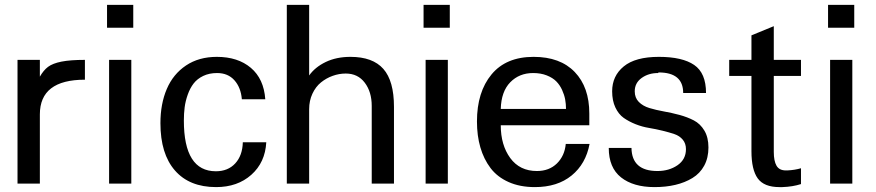

<svg xmlns="http://www.w3.org/2000/svg" viewBox="-20 -742 3542 776"><path d="M323.2 -419.9Q141.1 -419.9 141.1 -279.8V0H50.8V-500H141.1V-432.1Q155.8 -458 174.3 -471.9Q192.9 -485.8 228.3 -492.9Q263.7 -500 323.2 -500Z M510.7 0H420.9V-500H510.7ZM518.6 -629.9H412.6V-722.2H518.6Z M1052.2 -340.8H957.5Q953.6 -388.2 927.5 -417.5Q901.4 -446.8 857.4 -446.8Q825.7 -446.8 801.3 -435.1Q776.9 -423.3 762.5 -404.5Q748 -385.7 738.8 -359.6Q729.5 -333.5 726.3 -308.3Q723.1 -283.2 723.1 -254.9Q723.1 -49.8 852.5 -49.8Q901.4 -49.8 930.7 -81.5Q960 -113.3 961.4 -167H1056.2Q1051.8 -85.4 995.8 -35.6Q939.9 14.2 853.5 14.2Q745.6 14.2 687 -53Q628.4 -120.1 628.4 -244.1Q628.4 -322.3 654.1 -382.3Q679.7 -442.4 731.7 -477.3Q783.7 -512.2 856.4 -512.2Q941.4 -512.2 993.9 -467.8Q1046.4 -423.3 1052.2 -340.8Z M1396.5 -512.2Q1486.3 -512.2 1529.3 -463.6Q1572.3 -415 1572.3 -310.1V0H1482.4V-314Q1482.4 -370.6 1454.3 -407.7Q1426.3 -444.8 1377.4 -444.8Q1350.6 -444.8 1324.7 -435.5Q1298.8 -426.3 1277.3 -408.9Q1255.9 -391.6 1242.7 -363.3Q1229.5 -335 1229.5 -300.8V0H1139.2V-722.2H1229.5V-437Q1253.4 -470.7 1296.6 -491.5Q1339.8 -512.2 1396.5 -512.2Z M1790 0H1700.2V-500H1790ZM1797.9 -629.9H1691.9V-722.2H1797.9Z M2003.9 -235.8Q2003.9 -155.8 2042.2 -103.3Q2080.6 -50.8 2149.9 -50.8Q2199.7 -50.8 2231 -81.5Q2262.2 -112.3 2266.6 -160.2H2362.8Q2347.7 -79.6 2290.3 -32.7Q2232.9 14.2 2141.6 14.2Q2081.5 14.2 2035.9 -6.1Q1990.2 -26.4 1962.6 -62.7Q1935.1 -99.1 1921.4 -146.5Q1907.7 -193.8 1907.7 -251Q1907.7 -370.1 1966.6 -441.2Q2025.4 -512.2 2136.7 -512.2Q2244.1 -512.2 2303 -450.9Q2361.8 -389.6 2361.8 -283.2V-235.8ZM2267.6 -301.8Q2267.6 -321.3 2264.2 -340.1Q2260.7 -358.9 2251.7 -378.7Q2242.7 -398.4 2228.3 -413.1Q2213.9 -427.7 2189.7 -437.3Q2165.5 -446.8 2134.8 -446.8Q2078.6 -446.8 2042.2 -409.4Q2005.9 -372.1 2003.9 -301.8Z M2642.1 -449.2 2639.2 -446.8Q2601.1 -446.8 2573.2 -426.8Q2545.4 -406.7 2545.4 -373Q2545.4 -346.7 2561.8 -330.1Q2578.1 -313.5 2604.5 -305.4Q2630.9 -297.4 2662.6 -291.7Q2694.3 -286.1 2726.1 -277.6Q2757.8 -269 2784.2 -255.4Q2810.5 -241.7 2826.9 -214.1Q2843.3 -186.5 2843.3 -146Q2843.3 -104 2826.2 -72.5Q2809.1 -41 2778.6 -22.5Q2748 -3.9 2709.7 5.1Q2671.4 14.2 2625.5 14.2Q2539.6 14.2 2490 -25.1Q2440.4 -64.5 2440.4 -144H2532.2Q2533.7 -50.8 2637.2 -50.8Q2684.1 -50.8 2718.3 -74.2Q2752.4 -97.7 2752.4 -139.2Q2752.4 -162.1 2739.5 -177.5Q2726.6 -192.9 2705.8 -200Q2685.1 -207 2658.2 -213.6Q2631.3 -220.2 2603.3 -224.9Q2575.2 -229.5 2548.3 -240.2Q2521.5 -251 2500.7 -265.6Q2480 -280.3 2467 -307.9Q2454.1 -335.4 2454.1 -373Q2454.1 -435.1 2501 -473.6Q2547.9 -512.2 2643.1 -512.2Q2737.8 -512.2 2785.6 -479.5Q2833.5 -446.8 2833.5 -366.2H2741.2Q2741.2 -449.2 2642.1 -449.2Z M3107.4 -130.9V-127.9Q3107.4 -91.3 3118.4 -72.3Q3129.4 -53.2 3156.2 -53.2H3162.1Q3192.9 -54.7 3217.3 -62V2Q3184.1 12.7 3142.1 14.2H3130.4Q3067.9 14.2 3042.5 -21Q3017.1 -56.2 3017.1 -130.9V-435.1H2927.2V-500H3017.1V-599.1L3107.4 -636.2V-500H3217.3V-435.1H3107.4Z M3424.8 0H3335V-500H3424.8ZM3432.6 -629.9H3326.7V-722.2H3432.6Z"/></svg>

Font: Perun
Style: Regular
Weight: 400
Version: Version 1.0000